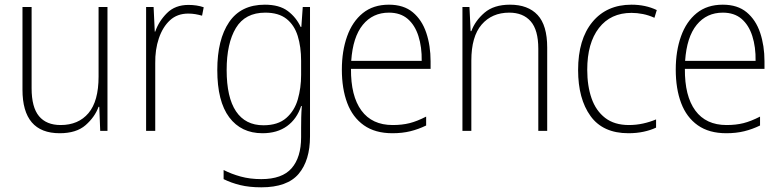

<svg xmlns="http://www.w3.org/2000/svg" viewBox="-20 -652 3339 820"><path d="M439 -622V-93H408L404 -196H401Q385 -152 345.5 -117.5Q306 -83 235 -83Q76 -83 76 -269V-622H115V-275Q115 -194 146.5 -156Q178 -118 239 -118Q315 -118 358 -169Q401 -220 401 -325V-622Z M785 -631Q821 -631 850 -621L843 -585Q829 -589 814.5 -591.5Q800 -594 784 -594Q737 -594 706 -565.5Q675 -537 658.5 -488.5Q642 -440 643 -381V-93H604V-622H636L641 -517H643Q658 -561 693 -596Q728 -631 785 -631Z M1111 -632Q1173 -632 1209 -605Q1245 -578 1264 -537H1267L1273 -622H1304V-69Q1304 33 1255.5 90.5Q1207 148 1096 148Q1045 148 1006 138.5Q967 129 935 113V74Q968 91 1008 102Q1048 113 1096 113Q1185 113 1225.5 66.5Q1266 20 1266 -66V-105Q1266 -129 1266.5 -151Q1267 -173 1269 -199H1266Q1248 -144 1206 -113.5Q1164 -83 1101 -83Q1010 -83 959 -151Q908 -219 908 -353Q908 -483 958.5 -557.5Q1009 -632 1111 -632ZM1113 -598Q1027 -598 987.5 -532.5Q948 -467 948 -353Q948 -236 988 -176.5Q1028 -117 1105 -117Q1167 -117 1202.5 -148Q1238 -179 1252 -228Q1266 -277 1266 -332V-392Q1266 -452 1251.5 -498.5Q1237 -545 1203.5 -571.5Q1170 -598 1113 -598Z M1641 -632Q1704 -632 1743 -599.5Q1782 -567 1800.5 -512Q1819 -457 1819 -390V-358H1479Q1478 -242 1523.5 -180Q1569 -118 1657 -118Q1697 -118 1729 -126Q1761 -134 1800 -154V-116Q1767 -100 1732.5 -91.5Q1698 -83 1656 -83Q1582 -83 1534 -117Q1486 -151 1463 -212Q1440 -273 1440 -355Q1440 -434 1462.5 -497Q1485 -560 1529.5 -596Q1574 -632 1641 -632ZM1641 -598Q1572 -598 1529.5 -546Q1487 -494 1480 -392H1781Q1782 -451 1767 -498Q1752 -545 1721 -571.5Q1690 -598 1641 -598Z M2158 -632Q2235 -632 2276 -588Q2317 -544 2317 -449V-93H2279V-444Q2279 -524 2246.5 -561Q2214 -598 2155 -598Q2081 -598 2037 -547Q1993 -496 1993 -393V-93H1955V-622H1985L1990 -519H1993Q2009 -563 2049 -597.5Q2089 -632 2158 -632Z M2664 -83Q2555 -83 2502 -156.5Q2449 -230 2449 -353Q2449 -484 2510 -558Q2571 -632 2677 -632Q2737 -632 2785 -609L2775 -576Q2751 -587 2726 -592Q2701 -597 2677 -597Q2588 -597 2538 -532.5Q2488 -468 2488 -354Q2488 -285 2506.5 -232Q2525 -179 2564.5 -148.5Q2604 -118 2666 -118Q2697 -118 2726.5 -124.5Q2756 -131 2782 -142V-107Q2759 -96 2729 -89.5Q2699 -83 2664 -83Z M3067 -632Q3130 -632 3169 -599.5Q3208 -567 3226.5 -512Q3245 -457 3245 -390V-358H2905Q2904 -242 2949.5 -180Q2995 -118 3083 -118Q3123 -118 3155 -126Q3187 -134 3226 -154V-116Q3193 -100 3158.5 -91.5Q3124 -83 3082 -83Q3008 -83 2960 -117Q2912 -151 2889 -212Q2866 -273 2866 -355Q2866 -434 2888.5 -497Q2911 -560 2955.5 -596Q3000 -632 3067 -632ZM3067 -598Q2998 -598 2955.5 -546Q2913 -494 2906 -392H3207Q3208 -451 3193 -498Q3178 -545 3147 -571.5Q3116 -598 3067 -598Z"/></svg>

Font: Noto Sans Telugu UI SemiCondensed ExtraLight
Style: Regular
Weight: 200
Width: 4
Designer: Jelle Bosma - Monotype Design Team
Foundry: Monotype Imaging Inc.
Version: Version 2.005; ttfautohint (v1.8.4.7-5d5b)